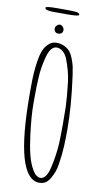

<svg xmlns="http://www.w3.org/2000/svg" viewBox="-105 -1006 579 1074"><g transform="rotate(10 184.0 -468.5)"><path d="M61 -460V-500Q61 -584 71 -646Q77 -685 87.5 -710Q98 -735 116 -750Q133 -767 160 -767Q184 -767 204 -757.5Q224 -748 237 -733Q248 -719 257 -696Q266 -673 271 -652L279 -605Q303 -434 303 -302V-299Q303 -249 301 -207Q299 -157 290 -102Q286 -75 278.5 -55Q271 -35 259 -15Q238 21 200 21Q61 21 61 -460ZM251 -77Q267 -147 271 -214Q273 -268 273 -319V-323L272 -423Q270 -477 260 -563Q252 -624 227 -688Q217 -713 200.5 -727Q184 -741 165 -741Q148 -741 135 -725Q122 -709 114 -680Q96 -613 94 -556Q91 -507 91 -455V-406Q91 -339 104 -236Q112 -171 124 -123Q136 -75 156 -42Q176 -7 202 -7Q218 -7 231 -25.5Q244 -44 251 -77ZM135 -843Q135 -853 143 -861.5Q151 -870 161 -870Q170 -870 177.5 -861.5Q185 -853 185 -844Q185 -819 157 -819Q148 -819 141.5 -826.5Q135 -834 135 -843ZM85 -936Q70 -938 66 -943Q64 -947 64 -950Q64 -958 128 -958H184Q219 -958 235 -956Q247 -955 252 -951.5Q257 -948 257 -942Q255 -934 193 -934H136H117Q92 -934 85 -936Z"/></g></svg>

Font: Amatic SC
Style: Regular
Weight: 400
Designer: Multiple Designers
Foundry: Vernon Adams
Version: Version 2.505